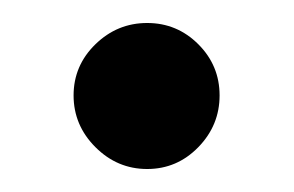

<svg xmlns="http://www.w3.org/2000/svg" viewBox="-20 -139 256 167"><path d="M108 -119Q134 -119 152.5 -100.5Q171 -82 171 -56Q171 -30 152.5 -11Q134 8 108 8Q82 8 63 -11Q44 -30 44 -56Q44 -82 63 -100.5Q82 -119 108 -119Z"/></svg>

Font: Red Hat Display Medium
Style: Regular
Weight: 500
Designer: Pentagram / MCKL
Foundry: Pentagram / MCKL
Version: Version 1.005; Red Hat Display Medium